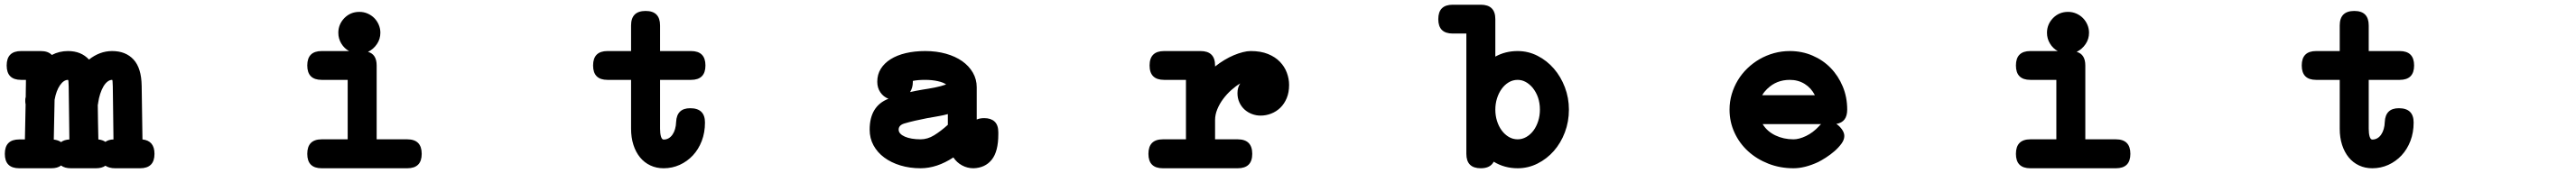

<svg xmlns="http://www.w3.org/2000/svg" viewBox="-36 -667 10893 733"><path d="M191.4 -75.7Q210.9 -73.2 222.2 -64.9Q234.9 -74.7 257.3 -76.2Q256.3 -132.3 255.9 -188.7Q255.4 -245.1 254.4 -301.3Q253.9 -315.9 253.4 -322.3Q252.9 -328.6 251.5 -328.6Q233.4 -328.6 217.5 -305.7Q201.7 -282.7 194.8 -244.1Q193.8 -203.1 193.1 -160.2Q192.4 -117.2 191.4 -75.7ZM379.9 -76.2Q397.9 -74.2 409.7 -65.9Q422.9 -75.7 443.8 -76.2Q442.9 -132.3 442.4 -188.7Q441.9 -245.1 440.9 -301.3Q440.4 -315.9 439.9 -322.3Q439.5 -328.6 438 -328.6Q428.2 -328.6 418.7 -321.3Q409.2 -314 401.4 -300.8Q393.6 -287.6 387.7 -269.5Q381.8 -251.5 378.9 -230.5Q378.4 -228 378.4 -226.1Q378.4 -224.1 377.4 -222.7Q377.9 -186 378.4 -149.4Q378.9 -112.8 379.9 -76.2ZM53.2 -328.6Q-7.8 -328.6 -7.8 -389.6Q-7.8 -450.7 53.2 -450.7H136.2Q167.5 -450.7 183.1 -434.1Q214.4 -450.7 251.5 -450.7Q307.1 -450.7 340.3 -414.6Q361.3 -431.6 386.2 -441.2Q411.1 -450.7 438 -450.7Q495.6 -450.7 528.8 -414.6Q562 -378.4 563 -303.2L566.4 -76.2Q617.2 -70.8 617.2 -15.1Q617.2 45.9 556.2 45.9H450.7Q425.8 45.9 409.7 35.2Q394.5 45.9 369.6 45.9H264.2Q237.3 45.9 222.2 34.2Q207.5 45.9 180.7 45.9H45.4Q-15.6 45.9 -15.6 -15.1Q-15.6 -76.2 45.4 -76.2H69.3Q70.3 -114.3 70.8 -150.1Q71.3 -186 72.3 -225.1Q70.8 -231 70.8 -238.8Q70.8 -243.7 71 -247.6Q71.3 -251.5 72.8 -256.8Q72.8 -268.6 73 -276.6Q73.2 -284.7 73.2 -292Q73.2 -299.3 73.5 -307.6Q73.7 -315.9 73.7 -328.6Z M1686 -76.7Q1747.1 -76.7 1747.1 -15.1Q1747.1 45.9 1686 45.9H1324.2Q1263.2 45.9 1263.2 -15.1Q1263.2 -76.7 1324.2 -76.7H1434.1V-328.6H1324.2Q1263.2 -328.6 1263.2 -389.6Q1263.2 -450.7 1324.2 -450.7H1439.9Q1419.4 -461.9 1407 -482.7Q1394.5 -503.4 1394.5 -528.3Q1394.5 -564 1420.4 -590.8Q1446.3 -616.7 1483.4 -616.7Q1502.4 -616.7 1518.8 -609.4Q1535.2 -602.1 1546.9 -590.1Q1558.6 -578.1 1565.4 -562Q1572.3 -545.9 1572.3 -528.3Q1572.3 -501.5 1557.6 -480Q1543 -458.5 1520 -447.3Q1556.6 -437 1556.6 -389.6V-76.7Z M2532.7 -328.6Q2471.7 -328.6 2471.7 -389.6Q2471.7 -450.7 2532.7 -450.7H2632.3V-559.1Q2632.3 -620.6 2693.8 -620.6Q2754.9 -620.6 2754.9 -559.1V-450.7H2885.7Q2946.8 -450.7 2946.8 -389.6Q2946.8 -328.6 2885.7 -328.6H2754.9V-121.6Q2754.9 -101.1 2758.8 -88.4Q2762.7 -75.7 2770 -75.7Q2781.7 -75.7 2791.3 -81.3Q2800.8 -86.9 2807.6 -96.9Q2814.5 -106.9 2818.4 -120.6Q2822.3 -134.3 2822.8 -150.4Q2825.7 -208.5 2882.3 -208.5Q2944.8 -208.5 2944.8 -147.9Q2944.8 -105.5 2931.2 -69.8Q2917.5 -34.2 2893.6 -8.5Q2869.6 17.1 2837.9 31.5Q2806.2 45.9 2770 45.9Q2739.3 45.9 2713.9 33.9Q2688.5 22 2670.4 0Q2652.3 -22 2642.3 -53Q2632.3 -84 2632.3 -121.6V-328.6Z M3720.7 -248.5Q3699.2 -256.8 3686.3 -275.9Q3673.3 -294.9 3673.3 -320.8Q3673.3 -351.6 3688.2 -375.5Q3703.1 -399.4 3730 -416.3Q3756.8 -433.1 3793.9 -441.9Q3831.1 -450.7 3876 -450.7Q3923.3 -450.7 3963.4 -439.5Q4003.4 -428.2 4032.2 -408Q4061 -387.7 4077.4 -359.4Q4093.8 -331.1 4093.8 -297.4V-160.6Q4106.9 -166.5 4125.5 -166.5Q4153.8 -166.5 4169.4 -151.9Q4185.1 -137.2 4185.1 -106.4V-98.1Q4185.1 -24.9 4157.2 9.8Q4129.4 44.4 4080.1 45.9Q4054.2 45.9 4031.7 33.7Q4009.3 21.5 3995.1 0Q3925.3 45.9 3856.4 45.9Q3810.5 45.9 3771.2 33.9Q3731.9 22 3702.9 0.5Q3673.8 -21 3657.5 -51Q3641.1 -81.1 3641.1 -117.7Q3641.1 -217.3 3720.2 -248.5ZM3971.7 -183.6Q3954.1 -178.7 3935.8 -175.5Q3917.5 -172.4 3898.9 -168.9H3899.9Q3896 -168 3892.3 -167.7Q3888.7 -167.5 3884.8 -166.5Q3856.9 -161.1 3832.5 -155.5Q3808.1 -149.9 3787.1 -143.6Q3763.7 -136.2 3763.7 -117.7Q3763.7 -108.4 3770.8 -100.8Q3777.8 -93.3 3790.3 -87.9Q3802.7 -82.5 3819.6 -79.6Q3836.4 -76.7 3856.4 -76.7Q3885.7 -76.7 3913.6 -93.8Q3941.4 -110.8 3971.7 -138.2ZM3876 -328.6Q3844.2 -328.6 3823.7 -324.2V-319.8Q3823.7 -295.4 3812 -276.9Q3837.4 -282.7 3863.8 -287.1Q3890.1 -291 3916.3 -296.1Q3942.4 -301.3 3964.4 -309.1Q3953.1 -317.9 3929 -323.2Q3904.8 -328.6 3876 -328.6Z M4886.2 -328.6Q4824.7 -328.6 4824.7 -389.6Q4824.7 -450.7 4886.2 -450.7H5040Q5101.6 -450.7 5101.6 -389.6V-385.3Q5120.6 -400.4 5140.9 -412.6Q5161.1 -424.8 5180.9 -433.1Q5200.7 -441.4 5219 -446Q5237.3 -450.7 5252.4 -450.7Q5294.9 -450.7 5325.4 -438.2Q5356 -425.8 5375.7 -405.3Q5395.5 -384.8 5405 -359.1Q5414.6 -333.5 5414.6 -307.1Q5414.6 -275.4 5404.5 -251.2Q5394.5 -227.1 5377.7 -210.7Q5360.8 -194.3 5339.1 -185.8Q5317.4 -177.2 5293.9 -177.2Q5275.4 -177.2 5257.8 -183.8Q5240.2 -190.4 5226.6 -202.6Q5212.9 -214.8 5204.6 -232.7Q5196.3 -250.5 5196.3 -272.5Q5196.3 -296.4 5208 -313.5Q5189.5 -302.7 5170.4 -285.6Q5151.4 -268.6 5136 -248Q5120.6 -227.5 5111.1 -204.3Q5101.6 -181.2 5101.6 -158.7V-76.7H5197.3Q5258.8 -76.7 5258.8 -15.1Q5258.8 45.9 5197.3 45.9H4880.9Q4819.8 45.9 4819.8 -15.1Q4819.8 -76.7 4880.9 -76.7H4978.5V-328.6Z M6106.4 -524.9Q6045.4 -524.9 6045.4 -585.9Q6045.4 -647 6106.4 -647H6225.1Q6286.6 -647 6286.6 -585.9V-427.2Q6329.1 -450.7 6380.9 -450.7Q6425.8 -450.7 6465.3 -430.4Q6504.9 -410.2 6534.2 -376.2Q6563.5 -342.3 6580.6 -297.4Q6597.7 -252.4 6597.7 -202.6Q6597.7 -151.4 6580.6 -106.2Q6563.5 -61 6533.9 -27.3Q6504.4 6.3 6464.8 26.1Q6425.3 45.9 6380.9 45.9Q6325.2 45.9 6279.8 18.1Q6265.6 45.9 6225.1 45.9Q6164.1 45.9 6164.1 -15.1V-524.9ZM6444.3 -295.4Q6415.5 -328.6 6380.9 -328.6Q6360.8 -328.6 6343.5 -318.4Q6326.2 -308.1 6313.5 -290.5Q6300.8 -272.9 6293.7 -250.2Q6286.6 -227.5 6286.6 -202.6Q6286.6 -177.2 6293.7 -154.5Q6300.8 -131.8 6313.5 -114.5Q6326.2 -97.2 6343.5 -86.9Q6360.8 -76.7 6380.9 -76.7Q6400.4 -76.7 6417.7 -86.7Q6435.1 -96.7 6447.8 -113.8Q6460.4 -130.9 6467.8 -153.8Q6475.1 -176.8 6475.1 -202.6Q6475.1 -257.3 6443.8 -295.9Z M7654.3 -131.3Q7658.7 -136.7 7664.1 -141.1H7417Q7435.5 -110.4 7470.5 -93.5Q7505.4 -76.7 7547.4 -76.7Q7570.8 -76.7 7600.3 -90.8Q7629.9 -105 7654.8 -131.8ZM7774.4 -202.6Q7774.4 -149.4 7728.5 -142.1Q7742.2 -132.8 7752.2 -118.7Q7762.2 -104.5 7762.2 -90.8Q7762.2 -74.7 7750 -58.1Q7737.8 -41.5 7720.7 -26.6Q7703.6 -11.7 7684.6 0.5Q7665.5 12.7 7651.9 19.5Q7595.2 45.9 7547.4 45.9Q7490.7 45.9 7441.4 26.6Q7392.1 7.3 7355.5 -26.1Q7318.8 -59.6 7297.9 -105Q7276.9 -150.4 7276.9 -202.6Q7276.9 -236.3 7286.1 -267.8Q7295.4 -299.3 7312 -326.9Q7328.6 -354.5 7352.1 -377.2Q7375.5 -399.9 7403.8 -416.3Q7432.1 -432.6 7464.6 -441.7Q7497.1 -450.7 7531.7 -450.7Q7583 -450.7 7627.4 -431.6Q7671.9 -412.6 7704.3 -379.2Q7736.8 -345.7 7755.6 -300.5Q7774.4 -255.4 7774.4 -202.6ZM7437 -291.5Q7430.2 -284.7 7424.8 -278.1Q7419.4 -271.5 7415 -263.7H7637.7Q7622.1 -294.4 7594.5 -311.5Q7566.9 -328.6 7531.7 -328.6Q7475.1 -328.6 7437 -291Z M8910.6 -76.7Q8971.7 -76.7 8971.7 -15.1Q8971.7 45.9 8910.6 45.9H8548.8Q8487.8 45.9 8487.8 -15.1Q8487.8 -76.7 8548.8 -76.7H8658.7V-328.6H8548.8Q8487.8 -328.6 8487.8 -389.6Q8487.8 -450.7 8548.8 -450.7H8664.6Q8644 -461.9 8631.6 -482.7Q8619.1 -503.4 8619.1 -528.3Q8619.1 -564 8645 -590.8Q8670.9 -616.7 8708 -616.7Q8727.1 -616.7 8743.4 -609.4Q8759.8 -602.1 8771.5 -590.1Q8783.2 -578.1 8790 -562Q8796.9 -545.9 8796.9 -528.3Q8796.9 -501.5 8782.2 -480Q8767.6 -458.5 8744.6 -447.3Q8781.2 -437 8781.2 -389.6V-76.7Z M9757.3 -328.6Q9696.3 -328.6 9696.3 -389.6Q9696.3 -450.7 9757.3 -450.7H9856.9V-559.1Q9856.9 -620.6 9918.5 -620.6Q9979.5 -620.6 9979.5 -559.1V-450.7H10110.4Q10171.4 -450.7 10171.4 -389.6Q10171.4 -328.6 10110.4 -328.6H9979.5V-121.6Q9979.5 -101.1 9983.4 -88.4Q9987.3 -75.7 9994.6 -75.7Q10006.3 -75.7 10015.9 -81.3Q10025.4 -86.9 10032.2 -96.9Q10039.1 -106.9 10043 -120.6Q10046.9 -134.3 10047.4 -150.4Q10050.3 -208.5 10106.9 -208.5Q10169.4 -208.5 10169.4 -147.9Q10169.4 -105.5 10155.8 -69.8Q10142.1 -34.2 10118.2 -8.5Q10094.2 17.1 10062.5 31.5Q10030.8 45.9 9994.6 45.9Q9963.9 45.9 9938.5 33.9Q9913.1 22 9895 0Q9877 -22 9866.9 -53Q9856.9 -84 9856.9 -121.6V-328.6Z"/></svg>

Font: Erica Type
Style: Bold Italic
Weight: 700
Monospace: yes
Designer: Peter Wiegel
Foundry: Peter Wiegel
Version: Version 1.000 2010 initial release